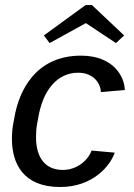

<svg xmlns="http://www.w3.org/2000/svg" viewBox="-20 -741 544 777"><path d="M157.5 -597.5 180.8 -566.7 327.5 -647.5 449.2 -566.7 482.5 -597.5 351.7 -720.8H326.7ZM33.3 -239.2C30 -220 28.3 -199.2 28.3 -179.2C28.3 -80.8 72.5 15.8 223.3 15.8C356.7 15.8 426.7 -70.8 444.2 -123.3L350.8 -131.7C338.3 -96.7 295.8 -53.3 234.2 -53.3C164.2 -53.3 125.8 -101.7 125.8 -185.8C125.8 -202.5 126.7 -220 130 -239.2L134.2 -260.8C152.5 -377.5 212.5 -446.7 296.7 -446.7C358.3 -446.7 387.5 -403.3 388.3 -368.3L485 -376.7C484.2 -429.2 440.8 -515.8 307.5 -515.8C125.8 -515.8 55.8 -375.8 37.5 -260.8Z"/></svg>

Font: Boon Medium
Style: Italic
Weight: 500
Italic angle: -9°
Designer: Sungsit Sawaiwan
Foundry: FontUni
Version: Version 3.0